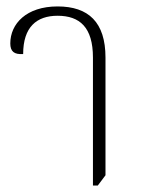

<svg xmlns="http://www.w3.org/2000/svg" viewBox="-20 -573 437 597"><path d="M269 4H284L308 -28V-394C308 -504 255 -553 159 -553C62 -553 12 -499 12 -438C12 -413 24 -403 52 -405C52 -489 94 -524 159 -524C228 -524 269 -488 269 -394Z"/></svg>

Font: Noto Serif Thai Condensed ExtraLight
Style: Regular
Weight: 200
Width: 3
Designer: Monotype Design Team
Foundry: Monotype Imaging Inc.
Version: Version 2.002